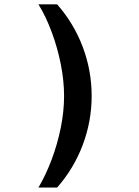

<svg xmlns="http://www.w3.org/2000/svg" viewBox="-20 -706 640 884"><path d="M243 -686Q320 -598.5 361 -489.8Q402 -381 402 -264Q402 -148 361 -39Q320 70 243 157.5H157Q191.5 99 218 28.2Q244.5 -42.5 259.8 -118Q275 -193.5 275 -263.5Q275 -334 260 -409.8Q245 -485.5 218.5 -557.2Q192 -629 157 -686Z"/></svg>

Font: Chivo Mono Medium
Style: Regular
Weight: 500
Monospace: yes
Designer: Hector Gatti
Foundry: Omnibus-Type
Version: Version 1.008